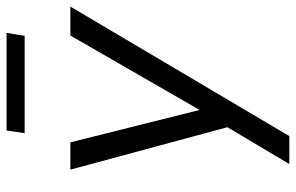

<svg xmlns="http://www.w3.org/2000/svg" viewBox="-178 -542 900 584"><g transform="rotate(-90 272.0 -250.0)"><path d="M65 180 187 -25 182 10 48 -486H131L238 -59H210L456 -486H544L150 180ZM159 -625 167 -680H464L455 -625Z"/></g></svg>

Font: Nunito Sans 12pt ExtraLight 12pt
Style: Italic
Weight: 400
Italic angle: -9°
Version: Version 3.101;gftools[0.9.27]